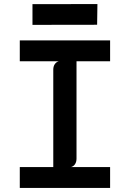

<svg xmlns="http://www.w3.org/2000/svg" viewBox="-20 -926 640 946"><path d="M77.5 0V-103H242.5V-582.5Q242.5 -598.5 249.5 -609.2Q256.5 -620 269 -624H77.5V-727H522.5V-624H357V-144.5Q357 -129 350.2 -118Q343.5 -107 330.5 -103H522.5V0ZM140 -803.5V-905.5L460 -906L458.5 -804Z"/></svg>

Font: Spline Sans Mono Medium
Style: Regular
Weight: 500
Monospace: yes
Version: Version 1.004